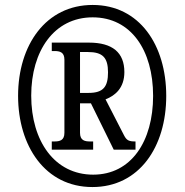

<svg xmlns="http://www.w3.org/2000/svg" viewBox="-20 -745 745 775"><path d="M353 10C541 10 651 -151 651 -358C651 -563 543 -725 354 -725C165 -725 53 -563 53 -358C53 -156 162 10 353 10ZM356 -40C201 -40 106 -175 106 -359C106 -539 198 -675 354 -675C509 -675 598 -542 598 -358C598 -175 510 -40 356 -40ZM189 -141H356V-174H344C322 -174 303 -178 303 -209V-328H347L439 -141H527V-174C500 -174 491 -178 480 -200L406 -344C445 -359 482 -390 482 -454C482 -533 434 -573 339 -573H189V-539H199C221 -539 240 -535 240 -504V-209C240 -178 221 -174 199 -174H189ZM338 -370H303V-535H335C394 -535 416 -513 416 -453C416 -396 398 -370 338 -370Z"/></svg>

Font: Noto Serif Devanagari ExtraCondensed Black
Style: Regular
Weight: 900
Width: 2
Designer: Universal Thirst, Indian Type Foundry and the Monotype Design Team
Foundry: Monotype Imaging Inc.
Version: Version 2.004